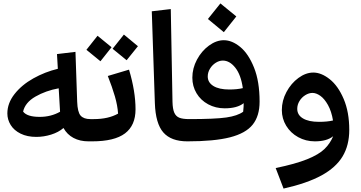

<svg xmlns="http://www.w3.org/2000/svg" viewBox="-20 -826 2112 1122"><path d="M538 -56 518 0H497Q447 0 409.5 -20Q372 -40 351 -78Q322 -53 279 -39.5Q236 -26 192 -26Q139 -26 100.5 -45Q62 -64 42.5 -95.5Q23 -127 23 -163Q23 -223 65 -276.5Q107 -330 175 -368Q243 -406 318 -424L313 -510L421 -523L431 -232Q433 -171 451 -150.5Q469 -130 508 -130H528ZM212 -143Q278 -143 331 -173L323 -310Q247 -296 187 -261.5Q127 -227 115 -174Q138 -143 212 -143Z M498 -60 528 -130Q613 -130 670 -162Q667 -209 651.5 -262.5Q636 -316 610 -382L734 -419Q772 -292 772 -187Q772 -93 710.5 -46.5Q649 0 518 0ZM638 -541 704 -624 786 -556 720 -474ZM485 -535 550 -617 632 -550 567 -468Z M867 -760 978 -773 988 -231Q989 -189 998.5 -167.5Q1008 -146 1028 -138Q1048 -130 1086 -130L1095 -58L1075 0Q980 0 934.5 -52Q889 -104 885 -223Z M1497 -232Q1497 -148 1456.5 -97.5Q1416 -47 1324 -23.5Q1232 0 1075 0L1055 -58L1085 -130Q1237 -130 1302.5 -139.5Q1368 -149 1401 -173Q1403 -190 1403.5 -202.5Q1404 -215 1404 -223Q1366 -193 1293 -193Q1240 -193 1196.5 -216.5Q1153 -240 1128.5 -281Q1104 -322 1104 -372Q1104 -427 1131 -477.5Q1158 -528 1201 -559.5Q1244 -591 1288 -591Q1336 -591 1384 -551.5Q1432 -512 1464.5 -431Q1497 -350 1497 -232ZM1320 -303Q1366 -303 1399 -311Q1388 -389 1355 -430.5Q1322 -472 1282 -472Q1261 -472 1240.5 -459Q1220 -446 1207 -424.5Q1194 -403 1194 -379Q1194 -344 1227 -323.5Q1260 -303 1320 -303ZM1195 -715 1268 -806 1361 -730 1288 -638Z M2021 -67Q2021 23 1982 88Q1943 153 1859 199Q1775 245 1637 276L1591 156Q1707 132 1775 104.5Q1843 77 1876 45Q1909 13 1927 -30Q1890 0 1820 0Q1767 0 1722.5 -24.5Q1678 -49 1652.5 -91Q1627 -133 1627 -183Q1627 -238 1654 -288.5Q1681 -339 1724 -370.5Q1767 -402 1811 -402Q1858 -402 1907 -363Q1956 -324 1988.5 -247.5Q2021 -171 2021 -67ZM1844 -114Q1893 -114 1926 -122Q1917 -176 1896.5 -212.5Q1876 -249 1852 -266Q1828 -283 1806 -283Q1785 -283 1764 -270Q1743 -257 1730 -235.5Q1717 -214 1717 -190Q1717 -154 1750.5 -134Q1784 -114 1844 -114Z"/></svg>

Font: FiraGO Medium
Style: Italic
Weight: 500
Italic angle: -8°
Designer: bBox Type GmbH
Foundry: bBox Type GmbH
Version: Version 1.001